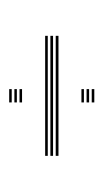

<svg xmlns="http://www.w3.org/2000/svg" viewBox="76 -610 225 418"><g transform="rotate(90 189.0 -401.5)"><path d="M58.5 -409.8V-415.8H319.8V-409.8ZM58.5 -398.2V-404H319.8V-398.2ZM58.5 -386.8V-392.5H319.8V-386.8ZM174.5 -488.2V-493.8H203.5V-488.2ZM174.5 -465.8V-471.2H203.5V-465.8ZM174.5 -477V-482.5H203.5V-477ZM174.5 -331V-336.5H203.5V-331ZM174.5 -308.5V-314H203.5V-308.5ZM174.5 -319.8V-325.2H203.5V-319.8Z"/></g></svg>

Font: Big Shoulders Inline Display Thin ExtraLight
Style: Regular
Weight: 250
Version: Version 2.002